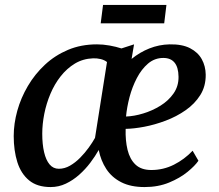

<svg xmlns="http://www.w3.org/2000/svg" viewBox="-20 -747 886 777"><path d="M522.5 -567.5 512.5 -508.5Q545.5 -535.5 584.5 -551Q623.5 -566.5 666 -567.5Q717 -568.5 749 -552Q781 -535.5 796.5 -507.5Q812 -479.5 812.5 -445Q813 -398 790.5 -362.2Q768 -326.5 731 -300.8Q694 -275 650 -258.5Q606 -242 563.8 -234Q521.5 -226 488.5 -225.5Q487 -178.5 496.2 -140.5Q505.5 -102.5 528.5 -80.8Q551.5 -59 592.5 -59Q641 -59 683.8 -80.5Q726.5 -102 759.5 -137L783 -96.5Q769.5 -76.5 739 -51.5Q708.5 -26.5 664.2 -8.2Q620 10 565 10Q509 10 470.8 -9.5Q432.5 -29 410.2 -63Q388 -97 379.5 -140Q365.5 -115 345.5 -88.5Q325.5 -62 300.5 -39.8Q275.5 -17.5 246.5 -3.8Q217.5 10 185 10Q130.5 10 97.8 -17Q65 -44 50.2 -90.8Q35.5 -137.5 35.5 -196.5Q35.5 -246.5 50 -298.8Q64.5 -351 92.8 -399Q121 -447 161.8 -485Q202.5 -523 255.2 -545.2Q308 -567.5 372.5 -567.5Q397 -567.5 423.5 -562.8Q450 -558 471.5 -551ZM364.5 -189 413 -496Q402 -504.5 387.2 -508Q372.5 -511.5 357 -511Q316 -509.5 283.2 -489.8Q250.5 -470 225.5 -438.2Q200.5 -406.5 184 -367.2Q167.5 -328 159.2 -286.2Q151 -244.5 151 -206Q151 -163 158.5 -131Q166 -99 180.8 -81.5Q195.5 -64 218 -64Q241.5 -64 263.2 -76.5Q285 -89 304.2 -108.5Q323.5 -128 339 -149.5Q354.5 -171 364.5 -189ZM641 -512.5Q606 -512.5 579.2 -489.8Q552.5 -467 533.8 -431Q515 -395 504.2 -354Q493.5 -313 490 -275.5Q522.5 -276.5 559.5 -287.8Q596.5 -299 629.2 -319.2Q662 -339.5 682.5 -369Q703 -398.5 702.5 -436.5Q702 -474.5 686.5 -493.5Q671 -512.5 641 -512.5ZM397 -727H653.5L644.5 -652.5H387.5Z"/></svg>

Font: Merriweather Medium
Style: Italic
Weight: 500
Italic angle: -7.8°
Version: Version 2.101